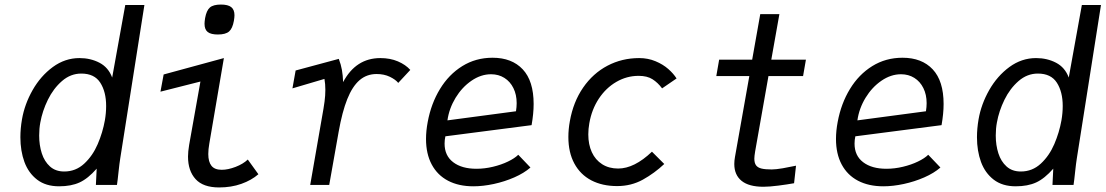

<svg xmlns="http://www.w3.org/2000/svg" viewBox="-20 -812 4854 843"><path d="M69.5 -209.5Q69.5 -247.5 76.5 -288Q88 -354.5 123.2 -416.5Q158.5 -478.5 212 -517.8Q265.5 -557 329 -557Q377.5 -557 416.8 -536.5Q456 -516 472.5 -471.5L530 -790H614L508 -117Q504.5 -95.5 500.5 -58Q496.5 -19 493.5 0H401L404.5 -71.5Q366.5 -28 329.5 -11Q292.5 6 239.5 6Q181 6 143 -23.2Q105 -52.5 87.2 -101Q69.5 -149.5 69.5 -209.5ZM440.5 -284Q446 -316 446 -346.5Q446 -409 420.2 -449Q394.5 -489 337 -489Q290 -489 252.2 -456.2Q214.5 -423.5 190.2 -374Q166 -324.5 157 -274Q152 -247.5 152 -217Q152 -174.5 163.5 -138.8Q175 -103 199.5 -81Q224 -59 262 -59Q312.5 -59 349.8 -93.5Q387 -128 409 -179.2Q431 -230.5 440.5 -284Z M805.5 -124.5Q805.5 -146 810.5 -176L860 -454L684.5 -409.5L698.5 -485L963 -557L899 -181.5Q894.5 -156 894.5 -135.5Q894.5 -101.5 908.5 -84Q922.5 -66.5 953.5 -66.5Q981 -66.5 1014.2 -79.2Q1047.5 -92 1068 -111.5L1114.5 -47Q1084 -20.5 1039.8 -4.8Q995.5 11 942 11Q872 11 838.8 -25.5Q805.5 -62 805.5 -124.5ZM878 -707.5Q878 -716.5 880.5 -732.5Q886.5 -766 901.5 -779Q916.5 -792 950 -792Q981 -792 995.2 -780.8Q1009.5 -769.5 1009.5 -745Q1009.5 -736 1007 -721Q1001 -687 985.8 -673.8Q970.5 -660.5 936.5 -660.5Q906 -660.5 892 -671.5Q878 -682.5 878 -707.5Z M1393 -293Q1401.5 -339.5 1405 -366.2Q1408.5 -393 1408.5 -417.5Q1408.5 -443.5 1404.5 -465.5L1264 -424L1278 -502.5L1467.5 -553.5Q1477 -529 1481.2 -505.2Q1485.5 -481.5 1486.5 -451.5Q1542.5 -557 1650 -557Q1693 -557 1727 -542.5Q1761 -528 1781.5 -505L1728.5 -448Q1717 -462.5 1691.8 -474.8Q1666.5 -487 1633.5 -487Q1590 -487 1558.5 -459.8Q1527 -432.5 1504.8 -377Q1482.5 -321.5 1467 -234L1425.5 0H1342Z M1850.5 -202Q1850.5 -237.5 1858 -277Q1873 -357.5 1911.8 -421.2Q1950.5 -485 2009.8 -521.8Q2069 -558.5 2142.5 -558.5Q2227.5 -558.5 2275.2 -507.5Q2323 -456.5 2323 -355.5Q2323 -313.5 2314 -262.5L1935.5 -213.5Q1932 -197.5 1932 -181.5Q1932 -128.5 1969.8 -99.8Q2007.5 -71 2072 -71Q2108 -71 2144.5 -79.8Q2181 -88.5 2210.5 -102.8Q2240 -117 2255.5 -132.5L2309 -76.5Q2281 -52 2238.2 -33.2Q2195.5 -14.5 2148 -4.2Q2100.5 6 2058.5 6Q1994 6 1947.2 -18.5Q1900.5 -43 1875.5 -89.8Q1850.5 -136.5 1850.5 -202ZM2248.5 -359Q2248.5 -396.5 2234.2 -425.2Q2220 -454 2194.5 -470Q2169 -486 2136 -486Q2091.5 -486 2050 -457.5Q2008.5 -429 1980.2 -382.5Q1952 -336 1944.5 -283.5L2245.5 -323.5Q2248.5 -342.5 2248.5 -359Z M2475.5 -210.5Q2475.5 -244.5 2482 -280Q2497 -364.5 2540.2 -427.2Q2583.5 -490 2647.2 -523.5Q2711 -557 2786.5 -557Q2825 -557 2858 -543.2Q2891 -529.5 2914.2 -509Q2937.5 -488.5 2950.5 -467.5L2887 -424Q2868.5 -449 2845 -464Q2821.5 -479 2784 -479Q2732 -479 2686.2 -452.5Q2640.5 -426 2609.2 -378.8Q2578 -331.5 2567.5 -271Q2563 -245.5 2563 -222Q2563 -177.5 2578.5 -143.8Q2594 -110 2623.8 -91Q2653.5 -72 2694 -72Q2765 -72 2842.5 -146L2896.5 -92Q2853.5 -51.5 2802.5 -23.2Q2751.5 5 2689.5 5Q2624.5 5 2576.2 -20.2Q2528 -45.5 2501.8 -94Q2475.5 -142.5 2475.5 -210.5Z M3204 -92Q3204 -106.5 3207 -123L3270 -478H3125L3137.5 -550H3282.5L3318 -750H3402L3366.5 -550H3518.5L3506 -478H3354L3295.5 -147Q3292 -126 3292 -115.5Q3292 -96.5 3299.5 -86.2Q3307 -76 3323.2 -72Q3339.5 -68 3368.5 -68Q3386 -68 3416.8 -73.2Q3447.5 -78.5 3475 -84.5L3466.5 -7.5Q3436 -2 3397 3Q3358 8 3332 8Q3268 8 3236 -18Q3204 -44 3204 -92Z M3650.5 -202Q3650.5 -237.5 3658 -277Q3673 -357.5 3711.8 -421.2Q3750.5 -485 3809.8 -521.8Q3869 -558.5 3942.5 -558.5Q4027.5 -558.5 4075.2 -507.5Q4123 -456.5 4123 -355.5Q4123 -313.5 4114 -262.5L3735.5 -213.5Q3732 -197.5 3732 -181.5Q3732 -128.5 3769.8 -99.8Q3807.5 -71 3872 -71Q3908 -71 3944.5 -79.8Q3981 -88.5 4010.5 -102.8Q4040 -117 4055.5 -132.5L4109 -76.5Q4081 -52 4038.2 -33.2Q3995.5 -14.5 3948 -4.2Q3900.5 6 3858.5 6Q3794 6 3747.2 -18.5Q3700.5 -43 3675.5 -89.8Q3650.5 -136.5 3650.5 -202ZM4048.5 -359Q4048.5 -396.5 4034.2 -425.2Q4020 -454 3994.5 -470Q3969 -486 3936 -486Q3891.5 -486 3850 -457.5Q3808.5 -429 3780.2 -382.5Q3752 -336 3744.5 -283.5L4045.5 -323.5Q4048.5 -342.5 4048.5 -359Z M4269.5 -209.5Q4269.5 -247.5 4276.5 -288Q4288 -354.5 4323.2 -416.5Q4358.5 -478.5 4412 -517.8Q4465.5 -557 4529 -557Q4577.5 -557 4616.8 -536.5Q4656 -516 4672.5 -471.5L4730 -790H4814L4708 -117Q4704.5 -95.5 4700.5 -58Q4696.5 -19 4693.5 0H4601L4604.5 -71.5Q4566.5 -28 4529.5 -11Q4492.5 6 4439.5 6Q4381 6 4343 -23.2Q4305 -52.5 4287.2 -101Q4269.5 -149.5 4269.5 -209.5ZM4640.5 -284Q4646 -316 4646 -346.5Q4646 -409 4620.2 -449Q4594.5 -489 4537 -489Q4490 -489 4452.2 -456.2Q4414.5 -423.5 4390.2 -374Q4366 -324.5 4357 -274Q4352 -247.5 4352 -217Q4352 -174.5 4363.5 -138.8Q4375 -103 4399.5 -81Q4424 -59 4462 -59Q4512.5 -59 4549.8 -93.5Q4587 -128 4609 -179.2Q4631 -230.5 4640.5 -284Z"/></svg>

Font: JuliaMono
Style: Italic
Weight: 400
Italic angle: -9°
Monospace: yes
Designer: cormullion
Foundry: corm
Version: Version 0.057; ttfautohint (v1.8.4)